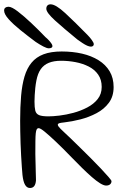

<svg xmlns="http://www.w3.org/2000/svg" viewBox="-68 -870 601 910"><path d="M74 21Q59.5 21 50.8 6Q42 -9 38.5 -41Q37 -55 35.5 -78.5Q34 -102 32.2 -130.8Q30.5 -159.5 29.5 -189.8Q28.5 -220 28 -248.2Q27.5 -276.5 27.5 -297.5Q27.5 -363 32 -415.5Q36.5 -468 48.2 -507.5Q60 -547 81.8 -573.2Q103.5 -599.5 138.5 -612.8Q173.5 -626 224.5 -626Q276 -626 320.8 -615.8Q365.5 -605.5 399.2 -584.5Q433 -563.5 451.8 -531.8Q470.5 -500 470.5 -457.5Q470.5 -413 448 -382.8Q425.5 -352.5 389.5 -333.5Q353.5 -314.5 313.2 -304.2Q273 -294 237.5 -290Q218 -288 212 -285.8Q206 -283.5 206 -279Q206 -275.5 209 -271Q212 -266.5 219 -259.5Q226 -252.5 237.5 -241.8Q249 -231 265.5 -215.5Q284 -197.5 309.2 -172.8Q334.5 -148 360.8 -121.8Q387 -95.5 409.5 -71.8Q432 -48 446.2 -31.5Q460.5 -15 460.5 -11.5Q460.5 -4.5 457 0.2Q453.5 5 448 7.2Q442.5 9.5 435 9.5Q424 9.5 406.5 -1.2Q389 -12 367.2 -31Q345.5 -50 321 -74Q296.5 -98 270.5 -125Q229.5 -167.5 197.2 -198Q165 -228.5 144.2 -245.5Q123.5 -262.5 115.5 -262.5Q109.5 -262.5 106.2 -257.2Q103 -252 101.5 -238.5Q100 -225 99.8 -201.2Q99.5 -177.5 99.5 -140.5Q99.5 -131.5 100 -117Q100.5 -102.5 100.8 -86Q101 -69.5 101.5 -54.5Q102 -39.5 102.2 -28.8Q102.5 -18 102.5 -15Q101 3.5 94 12.2Q87 21 74 21ZM162 -318.5Q182.5 -318.5 214 -322.2Q245.5 -326 280 -335.2Q314.5 -344.5 345.2 -360.5Q376 -376.5 395 -400.5Q414 -424.5 414 -458Q414 -492.5 397.2 -516.5Q380.5 -540.5 352.2 -554.8Q324 -569 290 -575.5Q256 -582 221.5 -582Q187 -582 163.2 -572.2Q139.5 -562.5 125.2 -542.2Q111 -522 104.5 -488.5Q101 -470.5 99.2 -453Q97.5 -435.5 96.5 -419Q95.5 -402.5 95.5 -388.5Q95.5 -361 99.2 -345.8Q103 -330.5 117 -324.5Q131 -318.5 162 -318.5ZM163.5 -641Q154 -641 137.2 -649.8Q120.5 -658.5 101 -671.5Q64 -699 29.5 -726.8Q-5 -754.5 -26.8 -778.8Q-48.5 -803 -48.5 -820Q-48.5 -829 -42.8 -833.5Q-37 -838 -27.5 -838Q-12.5 -838 16.2 -816Q45 -794 80 -761Q115 -728 148 -693.5Q155 -688 162.5 -680Q170 -672 175.2 -664.5Q180.5 -657 180.5 -652Q180.5 -646 175.2 -643.5Q170 -641 163.5 -641ZM363 -649Q355.5 -649 345.2 -653.5Q335 -658 323.2 -665.8Q311.5 -673.5 299 -682.5Q233.5 -736 192.5 -773.2Q151.5 -810.5 151.5 -828.5Q151.5 -838.5 156.8 -844Q162 -849.5 172 -849.5Q196 -849.5 241.2 -807.8Q286.5 -766 348.5 -702.5Q358 -693 367.2 -680.2Q376.5 -667.5 376.5 -660.5Q376.5 -655.5 372.8 -652.2Q369 -649 363 -649Z"/></svg>

Font: Gluten ExtraLight
Style: Regular
Weight: 250
Designer: Tyler Finck
Foundry: Etcetera Type Company
Version: Version 1.300